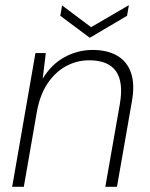

<svg xmlns="http://www.w3.org/2000/svg" viewBox="-20 -722 581 742"><path d="M27 0 117 -517H157L145 -418Q179 -474 230 -501.5Q281 -529 338 -529Q394 -529 432.5 -507Q471 -485 486.5 -440Q502 -395 489 -326L432 0H387L443 -319Q458 -405 428 -447Q398 -489 325 -489Q277 -489 235.5 -466.5Q194 -444 164.5 -400.5Q135 -357 123 -293L72 0ZM478 -702 471 -661 327 -576 213 -661 220 -701 332 -617Z"/></svg>

Font: DM Sans 11pt ExtraLight
Style: Italic
Weight: 250
Italic angle: -10°
Version: Version 4.004;gftools[0.9.30]